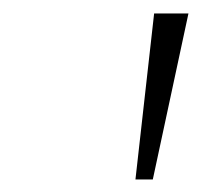

<svg xmlns="http://www.w3.org/2000/svg" viewBox="-20 -748 307 292"><path d="M186 -475.1 214.4 -727.5H266.6L212.4 -475.1Z"/></svg>

Font: Inter Extra Light
Style: Italic
Weight: 200
Italic angle: -9.39999°
Designer: Rasmus Andersson
Foundry: rsms
Version: Version 4.000;git-3c8e0fc